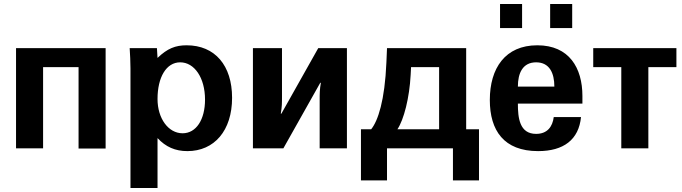

<svg xmlns="http://www.w3.org/2000/svg" viewBox="-20 -740 3405 958"><path d="M195 0V-405H372V1H507V-500H60V0Z M766 -246C766 -355 810 -429 879 -429C950 -429 1003 -352 1003 -243C1003 -143 959 -75 891 -75C820 -75 766 -149 766 -246ZM766 -51C807 -7 854 14 915 14C1049 14 1138 -88 1138 -252C1138 -413 1053 -514 911 -514C855 -514 815 -498 766 -451C765 -469 764 -484 763 -500H627C629 -462 631 -438 631 -399V198H766Z M1242 0H1394L1578 -327H1581C1575 -293 1575 -274 1575 -240V0H1711V-500H1568L1384 -173H1381C1387 -207 1387 -226 1387 -260V-500H1242Z M1963 -95C1995 -143 2023 -251 2029 -367L2031 -405H2171V-95ZM1781 160H1911V0H2240V160H2370V-95H2306V-500H1911L1908 -429C1900 -238 1866 -137 1832 -95H1781Z M2424 -241C2424 -89 2494 14 2665 14C2792 14 2868 -43 2879 -156H2743C2737 -108 2711 -72 2655 -72C2572 -72 2564 -152 2564 -223H2886V-261C2886 -401 2820 -514 2661 -514C2501 -514 2424 -400 2424 -241ZM2564 -308C2564 -375 2588 -429 2655 -429C2722 -429 2746 -375 2746 -308ZM2475 -600H2585V-720H2475ZM2725 -600H2835V-720H2725Z M3080 0H3215V-405H3355V-500H2940V-405H3080Z"/></svg>

Font: Perun
Style: Bold
Weight: 700
Foundry: Copyright (c) Stefan Peev, Context Ltd, 2016
Version: Version 1.089